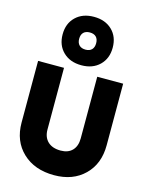

<svg xmlns="http://www.w3.org/2000/svg" viewBox="-145 -1092 918 1188"><g transform="rotate(15 314.5 -497.5)"><path d="M307.1 -692.9Q234.4 -692.9 190.2 -735.6Q146 -778.3 146 -848.1Q146 -918 189.9 -960.4Q233.9 -1002.9 306.2 -1002.9Q378.9 -1002.9 422.9 -960.4Q466.8 -918 466.8 -848.1Q466.8 -778.3 422.9 -735.6Q378.9 -692.9 307.1 -692.9ZM307.1 -793Q333 -793 346.9 -807.4Q360.8 -821.8 360.8 -848.1Q360.8 -874.5 346.7 -888.7Q332.5 -902.8 306.2 -902.8Q280.3 -902.8 266.1 -888.7Q252 -874.5 252 -848.1Q252 -821.8 266.4 -807.4Q280.8 -793 307.1 -793ZM42 -649.9H208V-254.9Q208 -205.6 237.3 -177.7Q266.6 -149.9 319.8 -149.9Q367.7 -149.9 394.3 -177.7Q420.9 -205.6 420.9 -254.9V-649.9H586.9V-254.9Q586.9 -136.2 513.4 -64.2Q439.9 7.8 319.8 7.8Q194.3 7.8 118.2 -64.2Q42 -136.2 42 -254.9Z"/></g></svg>

Font: Overused Grotesk ExtraBold
Style: Regular
Weight: 800
Version: Version 0.002